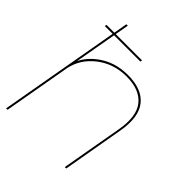

<svg xmlns="http://www.w3.org/2000/svg" viewBox="-216 -914 1043 1043"><g transform="rotate(45 305.0 -392.5)"><path d="M70.5 -695.5 72.5 -706.5H132.5L146.5 -785H157.5L143.5 -706.5H345.5L343.5 -695.5H141.5L98.5 -453.5Q121 -502 172 -540.5Q246 -596.5 348 -596.5Q456.5 -596.5 504.8 -535.8Q553 -475 531.5 -353.5L469.5 0H458.5L521 -354.5Q541.5 -471.5 495.2 -528.5Q449 -585.5 347.5 -585.5Q249 -585.5 175 -527.5Q105.5 -473 87.5 -390.5L18.5 0H7.5L130.5 -695.5Z"/></g></svg>

Font: Anybody ExtraExpanded Thin
Style: Italic
Weight: 100
Width: 8
Italic angle: -10°
Designer: Tyler Finck
Foundry: Etcetera Type Company
Version: Version 1.010; ttfautohint (v1.8.3) -l 8 -r 50 -G 200 -x 14 